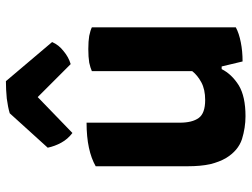

<svg xmlns="http://www.w3.org/2000/svg" viewBox="-119 -696 835 637"><g transform="rotate(-90 298.5 -377.5)"><path d="M396.5 -59.6Q400.4 -43 413.1 9.8Q447.3 9.8 476.6 3.9Q506.8 -2 526.4 -12.7Q526.4 -171.9 526.4 -490.2Q516.6 -495.1 498 -499Q480.5 -502 454.1 -502Q427.7 -502 409.2 -499Q391.6 -495.1 380.9 -490.2Q380.9 -378.9 380.9 -157.2Q367.2 -139.6 343.8 -127Q320.3 -114.3 285.2 -114.3Q241.2 -114.3 225.6 -135.7Q210 -157.2 210 -198.2Q210 -301.8 210 -507.8Q163.1 -507.8 127 -500Q90.8 -492.2 65.4 -477.5Q65.4 -462.9 65.4 -432.6Q65.4 -368.2 65.4 -172.9Q65.4 -128.9 72.3 -97.7Q80.1 -66.4 92.8 -44.9Q117.2 -4.9 155.3 7.8Q193.4 19.5 231.4 19.5Q296.9 19.5 334 -2.9Q371.1 -26.4 387.7 -59.6Q390.6 -59.6 396.5 -59.6ZM127 -636.7Q131.8 -613.3 143.6 -591.8Q155.3 -570.3 175.8 -554.7Q215.8 -593.8 294.9 -669.9Q322.3 -642.6 404.3 -560.5Q427.7 -567.4 447.3 -584Q467.8 -599.6 477.5 -622.1Q434.6 -672.9 347.7 -775.4Q320.3 -775.4 290 -772.5Q260.7 -768.6 241.2 -762.7Q203.1 -720.7 127 -636.7Z"/></g></svg>

Font: cl
Style: Bold
Weight: 400
Designer: Mitja Miklavcic
Version: Version 7.504; 2011; Build 1021